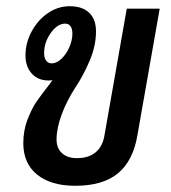

<svg xmlns="http://www.w3.org/2000/svg" viewBox="-20 -588 552 618"><path d="M494 -560 422 -151Q408 -70 359.5 -30Q311 10 222 10Q144 10 99.5 -26Q55 -62 55 -127Q55 -168 68.5 -203Q82 -238 97 -260Q112 -282 141 -319Q148 -329 149 -330Q145 -329 136 -329Q102 -329 82 -351.5Q62 -374 62 -409Q62 -450 82 -487Q102 -524 134.5 -546Q167 -568 204 -568Q245 -568 267 -547Q289 -526 289 -487Q289 -441 269 -393.5Q249 -346 223 -307Q195 -264 178.5 -219.5Q162 -175 162 -139Q162 -111 179.5 -95Q197 -79 228 -79Q265 -79 287.5 -97.5Q310 -116 316 -151L388 -560ZM146 -384Q162 -384 177.5 -398.5Q193 -413 203 -435.5Q213 -458 213 -480Q213 -495 207 -503.5Q201 -512 190 -512Q165 -512 143.5 -482Q122 -452 122 -417Q122 -402 128.5 -393Q135 -384 146 -384Z"/></svg>

Font: KoHo SemiBold
Style: Italic
Weight: 600
Italic angle: -10°
Version: Version 1.000; ttfautohint (v1.6)